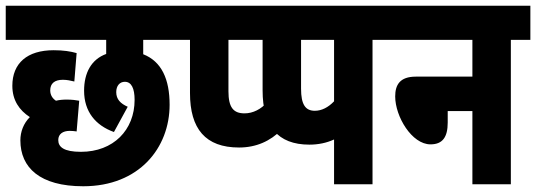

<svg xmlns="http://www.w3.org/2000/svg" viewBox="-20 -642 1868 669"><path d="M262 -113C202 -113 183 -130 183 -154C183 -175 199 -186 223 -186C232 -186 240 -185 247 -184L256 -291C246 -293 230 -295 213 -295C199 -295 187 -294 175 -291C164 -298 155 -310 155 -327C155 -351 170 -364 199 -364C214 -364 226 -361 239 -358L247 -457C226 -463 201 -467 167 -467C75 -467 23 -422 23 -343C23 -293 47 -258 84 -234C62 -212 51 -183 51 -153C51 -58 119 7 270 7C465 7 571 -127 571 -277C571 -366 543 -428 479 -453V-503H608V-622H0V-503H350V-454C298 -435 273 -388 273 -326C273 -253 313 -205 377 -182L425 -270C400 -281 385 -296 385 -321C385 -343 397 -357 415 -357C438 -357 449 -334 449 -294C449 -189 375 -113 262 -113Z M813 -128C872 -128 922 -150 961 -190L910 -285C890 -262 862 -247 832 -247C793 -247 776 -268 776 -324V-503H887V-622H595V-503H642V-318C642 -193 696 -128 813 -128Z M1278 -503H1346V-622H848V-503H895V-327C895 -203 947 -138 1058 -138C1089 -138 1118 -144 1144 -156V0H1278ZM1144 -503V-289C1124 -268 1101 -256 1077 -256C1044 -256 1029 -278 1029 -333V-503Z M1334 -622V-503H1626V-375H1429C1373 -375 1357 -346 1357 -306C1357 -236 1415 -139 1480 -139C1522 -139 1540 -164 1540 -215V-255H1626V0H1760V-503H1828V-622Z"/></svg>

Font: Noto Sans Devanagari ExtraCondensed ExtraBold
Style: Regular
Weight: 800
Width: 2
Designer: Jelle Bosma - Monotype Design Team
Foundry: Monotype Imaging Inc.
Version: Version 2.004